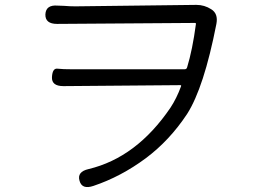

<svg xmlns="http://www.w3.org/2000/svg" viewBox="-20 -733 1040 787"><path d="M363 29Q316 45 306 8Q295 -29 343 -40Q540 -87 679 -292Q704 -330 722 -379Q724 -384 719 -384L240 -380Q191 -380 193 -417Q195 -454 215.5 -451.5Q236 -449 279 -449H736Q745 -449 747 -457Q769 -529 783 -634Q784 -639 779 -639L214 -635Q165 -635 166 -674Q168 -714 216 -710L243 -709Q266 -707 289 -707L785 -713Q818 -713 846 -695Q875 -677 867 -635Q816 -374 747 -266Q675 -157 577 -84Q476 -9 363 29Z"/></svg>

Font: Resource Han Rounded KR Normal
Style: Regular
Weight: 350
Designer: Cyano Hao (round all glyphs); Ryoko NISHIZUKA 西塚涼子 (kana, bopomofo & ideographs); Paul D. Hunt (Latin, Greek & Cyrillic)
Foundry: Cyano Hao
Version: 0.990